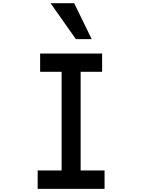

<svg xmlns="http://www.w3.org/2000/svg" viewBox="-20 -1201 905 1222"><path d="M301.8 -1180.7 462.9 -952.1H563.5L452.1 -1180.7ZM219.7 1H645.5V-116.2H493.2V-744.1H629.9V-860.4H235.4V-744.1H372.1V-116.2H219.7Z"/></svg>

Font: OCR-B
Style: Regular
Weight: 400
Version: 1.1